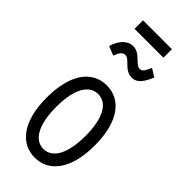

<svg xmlns="http://www.w3.org/2000/svg" viewBox="-259 -843 893 893"><g transform="rotate(45 187.5 -396.0)"><path d="M93 -744H283V-800H93ZM279 -673C265 -642 258 -629 242 -629C212 -629 194 -683 146 -683C107 -683 79 -649 66 -604L111 -586C122 -616 132 -628 149 -628C178 -628 194 -574 245 -574C278 -574 299 -602 318 -649ZM188 8C281 8 346 -73 346 -229C346 -387 281 -467 188 -467C95 -467 30 -387 30 -229C30 -73 95 8 188 8ZM188 -49C130 -49 92 -111 92 -230C92 -351 131 -410 188 -410C246 -410 284 -351 284 -230C284 -111 246 -49 188 -49Z"/></g></svg>

Font: Inconsolata Condensed Thin
Style: Regular
Weight: 100
Width: 3
Monospace: yes
Designer: Raph Levien, Cyreal, Brenton Simpson
Foundry: Raph Levien, Cyreal, Google
Version: Version 3.100